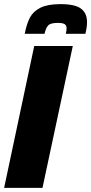

<svg xmlns="http://www.w3.org/2000/svg" viewBox="-20 -911 442 931"><path d="M0 0 146 -688H333L186 0ZM402 -804Q402 -779 394 -747H299Q303 -765 303 -773Q303 -787 294 -793.5Q285 -800 260 -800Q225 -800 213.5 -787.5Q202 -775 196 -747H100Q109 -795 125 -825.5Q141 -856 176 -873.5Q211 -891 273 -891Q344 -891 373 -869Q402 -847 402 -804Z"/></svg>

Font: Saira Semi Condensed ExtraBold
Style: Italic
Weight: 800
Width: 4
Italic angle: -12°
Designer: Hector Gatti with collaboration of the Omnibus-Type team
Foundry: Omnibus-Type
Version: Version 1.001; ttfautohint (v1.8)